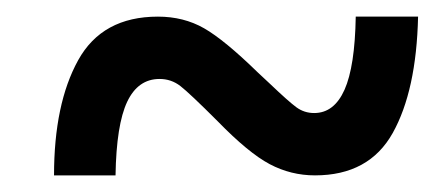

<svg xmlns="http://www.w3.org/2000/svg" viewBox="-20 -472 532 231"><path d="M170 -452Q201 -452 225.5 -438Q250 -424 290 -385L305 -371Q327 -350 336.5 -343Q346 -336 358 -336Q382 -336 394.5 -364Q407 -392 408 -452H483Q481 -363 452.5 -312Q424 -261 359 -261Q330 -261 304.5 -274.5Q279 -288 242 -326Q208 -360 197 -368.5Q186 -377 172 -377Q146 -377 133 -349.5Q120 -322 119 -261H45Q45 -347 74 -399.5Q103 -452 170 -452Z"/></svg>

Font: Noto Serif NarrowExtraBold
Style: Italic
Weight: 800
Width: 4
Italic angle: -12°
Designer: Monotype Design Team
Foundry: Monotype Imaging Inc.
Version: Version 1.001